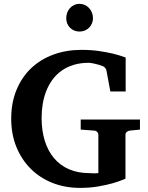

<svg xmlns="http://www.w3.org/2000/svg" viewBox="-20 -941 756 978"><path d="M642.1 -275.9Q632.8 -274.9 626 -269.3Q619.1 -263.7 619.1 -253.9V-30.8Q589.4 -17.6 553.2 -7.3Q522 1.5 479.7 8.8Q437.5 16.1 387.2 16.1Q312 16.1 248 -9Q184.1 -34.2 137.2 -80.6Q90.3 -127 63.7 -191.9Q37.1 -256.8 37.1 -336.9Q37.1 -418 64 -482.9Q90.8 -547.9 138.4 -593.3Q186 -638.7 251.7 -662.8Q317.4 -687 395 -687Q444.3 -687 485.4 -680.9Q526.4 -674.8 556.6 -667.5Q591.8 -658.7 620.1 -647.9V-475.1H542L522 -583Q521 -588.4 515.6 -595Q510.3 -601.6 503.9 -604Q480.5 -612.8 460.4 -616.9Q440.4 -621.1 432.1 -621.1Q388.7 -621.1 353.8 -610.1Q318.8 -599.1 292.2 -579.8Q265.6 -560.5 246.6 -534.2Q227.5 -507.8 215.3 -476.6Q203.1 -445.3 197.5 -410.9Q191.9 -376.5 191.9 -340.8Q191.9 -276.4 208 -224.4Q224.1 -172.4 255.1 -135.5Q286.1 -98.6 331.5 -78.9Q377 -59.1 436 -59.1Q442.9 -59.1 452.9 -58.3Q462.9 -57.6 481 -59.1V-253.9Q481 -263.7 474.1 -269.8Q467.3 -275.9 458 -275.9L391.1 -280.8V-332H692.9V-280.8ZM453.6 -848.1Q453.6 -834.5 448.5 -822Q443.4 -809.6 434.1 -800.3Q424.8 -791 412.4 -785.6Q399.9 -780.3 385.3 -780.3Q370.6 -780.3 358.2 -785.4Q345.7 -790.5 336.7 -799.6Q327.6 -808.6 322.5 -821Q317.4 -833.5 317.4 -848.1Q317.4 -863.3 322.3 -876.5Q327.1 -889.6 336.2 -899.7Q345.2 -909.7 357.7 -915.5Q370.1 -921.4 385.3 -921.4Q399.4 -921.4 411.9 -915.8Q424.3 -910.2 433.6 -900.1Q442.9 -890.1 448.2 -876.7Q453.6 -863.3 453.6 -848.1Z"/></svg>

Font: Charis SIL Eur
Style: Bold
Weight: 700
Foundry: SIL International
Version: Version 5.000